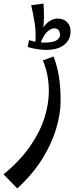

<svg xmlns="http://www.w3.org/2000/svg" viewBox="-100 -717 420 1077"><path d="M-3 340 -80 261Q10 187 66 107.5Q122 28 148 -52Q174 -132 174 -207Q174 -253 165.5 -296Q157 -339 140 -378L200 -400Q220 -350 230 -291Q240 -232 240 -150Q240 -80 215.5 3.5Q191 87 137.5 173.5Q84 260 -3 340ZM156 -437Q140 -437 108 -441.5Q76 -446 55 -454L63 -492Q75 -488 95 -483.5Q115 -479 146 -478Q199 -478 218 -491.5Q237 -505 237 -521Q237 -537 229 -547.5Q221 -558 204 -558Q183 -558 161 -535Q139 -512 124 -464L107 -469Q117 -530 149.5 -571.5Q182 -613 224 -613Q256 -613 276 -593Q296 -573 296 -541Q296 -495 260.5 -466Q225 -437 156 -437ZM98 -472Q103 -534 95 -584.5Q87 -635 75 -688L144 -697Q147 -660 146.5 -618Q146 -576 140 -536Q134 -496 120 -465Z"/></svg>

Font: Marhey Light
Style: Regular
Weight: 300
Designer: Nur Syamsi & Bustanul Arifin
Foundry: Namelatype
Version: Version 1.000